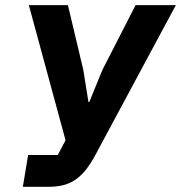

<svg xmlns="http://www.w3.org/2000/svg" viewBox="-20 -718 696 738"><path d="M67.8 0H166.9C248.9 0 296.9 -29.8 346.9 -122.9L655.9 -698.2H501.1L373.9 -449.9L323.2 -326H320L300.1 -449.9L241.1 -698.2H90.9L231.9 -179L202.1 -122.2H88.1Z"/></svg>

Font: Margiela Mono Italic Bold It
Style: Regular
Weight: 700
Designer: Mike Abbink, Paul van der Laan, Pieter van Rosmalen
Foundry: Bold Monday
Version: Version 2.003 2021